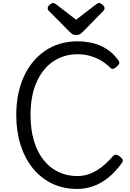

<svg xmlns="http://www.w3.org/2000/svg" viewBox="-20 -1225 858 1264"><path d="M488 19Q396 19 322 -17Q248 -53 195.5 -118Q143 -183 115 -272Q87 -361 87 -468Q87 -539 99.5 -602Q112 -665 136.5 -719.5Q161 -774 196 -816.5Q231 -859 276 -890Q321 -921 375 -937Q429 -953 490 -953Q538 -953 587 -942Q636 -931 680.5 -903.5Q725 -876 760 -827Q768 -815 764.5 -806Q761 -797 748 -786Q735 -774 724.5 -772Q714 -770 705 -780Q677 -808 643 -827.5Q609 -847 570.5 -857.5Q532 -868 490 -868Q445 -868 405 -856Q365 -844 330 -820.5Q295 -797 268 -763Q241 -729 221 -684.5Q201 -640 191 -585.5Q181 -531 181 -468Q181 -373 203.5 -298Q226 -223 267 -171.5Q308 -120 364.5 -93Q421 -66 488 -66Q525 -66 557 -76Q589 -86 618.5 -104Q648 -122 674 -146Q700 -170 726 -199Q735 -208 746.5 -206Q758 -204 771 -193Q785 -182 788 -173Q791 -164 783 -153Q739 -92 691 -54Q643 -16 592 1.5Q541 19 488 19ZM633 -1205Q643 -1205 655.5 -1193.5Q668 -1182 668 -1171Q668 -1169 667.5 -1165Q667 -1161 662 -1155L525 -1015Q518 -1009 509.5 -1002Q501 -995 481 -995Q462 -995 453.5 -1002Q445 -1009 439 -1015L300 -1155Q295 -1161 294.5 -1165Q294 -1169 294 -1171Q294 -1182 307 -1193.5Q320 -1205 329 -1205Q336 -1205 341.5 -1201.5Q347 -1198 354 -1193L481 -1095L608 -1193Q616 -1198 621 -1201.5Q626 -1205 633 -1205Z"/></svg>

Font: Playwrite US Modern
Style: Regular
Weight: 400
Designer: Veronika Burian, José Scaglione
Foundry: TypeTogether
Version: Version 1.002